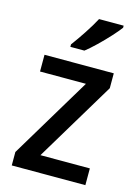

<svg xmlns="http://www.w3.org/2000/svg" viewBox="-117 -832 651 897"><g transform="rotate(15 209.0 -383.0)"><path d="M387 0H31V-65L267 -458H45V-539H380V-467L148 -81H387ZM367 -756Q353 -737 327 -708.5Q301 -680 272 -652Q243 -624 220 -606H152V-618Q176 -650 203 -691Q230 -732 248 -766H367Z"/></g></svg>

Font: Noto Sans Malayalam SemiCondensed Medium
Style: Regular
Weight: 500
Width: 4
Designer: Jelle Bosma - Monotype Design Team
Foundry: Monotype Imaging Inc.
Version: Version 2.104; ttfautohint (v1.8.4.7-5d5b)